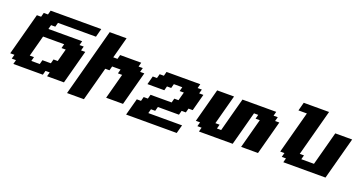

<svg xmlns="http://www.w3.org/2000/svg" viewBox="-48 -1711 5014 2673"><g transform="rotate(20 2458.5 -375.0)"><path d="M625 0H875Q897 -83 941.9 -250Q986.8 -417 1008.8 -500H946.3L963.4 -562.5H900.9L917.5 -625H417.5L434.1 -687.5H496.6L513.7 -750H1076.2Q1081.5 -770.5 1092.8 -812.5Q1104 -854.5 1109.4 -875H359.4L342.8 -812.5H280.3L263.7 -750H201.2Q173.3 -646 117.4 -437.5Q61.5 -229 33.7 -125H96.2L79.1 -62.5H141.6L125 0H562.5L579.1 -62.5H641.6ZM471.2 -125H346.2L362.8 -187.5H300.3L383.8 -500H696.3L679.7 -437.5H742.2L691.9 -250H629.4L612.8 -187.5H487.8Z M966.3 125H1216.3Q1238.8 42 1283.7 -124.8Q1328.6 -291.5 1350.6 -375H1413.1L1429.7 -437.5H1554.7L1538.1 -375H1600.6Q1584 -312.5 1550.3 -187.5Q1516.6 -62.5 1500 0H1750Q1772 -83 1816.7 -250Q1861.3 -417 1883.8 -500H1821.3L1838.4 -562.5H1775.9L1792.5 -625H1480L1463.4 -562.5H1400.9L1484.4 -875H1234.4Q1189.9 -708 1100.6 -375Q1011.2 -42 966.3 125Z M1841.3 125H2591.3Q2596.7 104 2607.9 62.5Q2619.1 21 2625 0H2125L2141.6 -62.5H2204.1L2221.2 -125H2533.7L2550.3 -187.5H2612.8L2629.4 -250H2691.9Q2703.1 -292 2725.3 -375.2Q2747.6 -458.5 2758.8 -500H2696.3L2713.4 -562.5H2650.9L2667.5 -625H2167.5L2150.9 -562.5H2088.4L2071.3 -500H2008.8Q2003.4 -479 1992.2 -437.5Q1981 -396 1975.6 -375H2225.6L2242.2 -437.5H2304.7L2321.3 -500H2446.3L2429.7 -437.5H2492.2Q2486.3 -417 2475.1 -375Q2463.9 -333 2458.5 -312.5H2396L2379.4 -250H2066.9L2050.3 -187.5H1987.8L1971.2 -125H1908.7Q1897.5 -83.5 1875 0Q1852.5 83.5 1841.3 125Z M3500 0H3750Q3772.5 -83 3817.1 -250Q3861.8 -417 3883.8 -500H3821.3L3838.4 -562.5H3775.9L3792.5 -625H3292.5Q3270 -542 3225.3 -375.2Q3180.7 -208.5 3158.7 -125H3096.2L3112.8 -187.5H3050.3L3167.5 -625H2917.5Q2895.5 -542 2850.8 -375Q2806.2 -208 2783.7 -125H2846.2L2829.1 -62.5H2891.6L2875 0H3375Q3397.5 -83 3442.1 -250Q3486.8 -417 3508.8 -500H3571.3L3554.7 -437.5H3617.2Z M4125 0H4750Q4777.8 -104 4833.7 -312.3Q4889.6 -520.5 4917.5 -625H4667.5Q4645.5 -542 4600.8 -375.2Q4556.2 -208.5 4533.7 -125H4346.2L4362.8 -187.5H4300.3L4484.4 -875H4109.4Q4104 -854 4092.8 -812.5Q4081.5 -771 4076.2 -750H4201.2Q4173.3 -646 4117.4 -437.5Q4061.5 -229 4033.7 -125H4096.2L4079.1 -62.5H4141.6Z"/></g></svg>

Font: Faithful 32x
Style: BoldOblique
Weight: 400
Foundry: Faithful Resource Pack
Version: Version 1.0; January 27, 2023